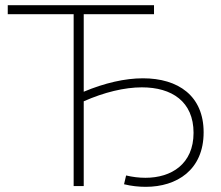

<svg xmlns="http://www.w3.org/2000/svg" viewBox="-20 -720 855 743"><path d="M460 -7C488 0 517 3 544 3C664 3 768 -62 768 -208C768 -349 670 -417 533 -417C464 -417 385 -399 304 -365V-665H576V-700H10V-665H265V0H304V-328C383 -363 462 -382 529 -382C645 -382 729 -327 729 -206C729 -85 643 -32 543 -32C518 -32 493 -35 468 -41Z"/></svg>

Font: Montserrat-Alt1 ExtLt
Style: Regular
Weight: 200
Designer: Differentunic
Foundry: Differentunic
Version: Version 7.222